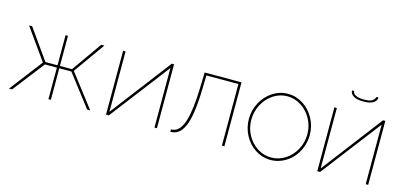

<svg xmlns="http://www.w3.org/2000/svg" viewBox="-62 -1088 3167 1505"><g transform="rotate(15 1521.5 -336.0)"><path d="M44.9 0 249 -266.1 68.8 -519H94.2L267.1 -274.9H365.2V-519H384.8V-274.9H482.9L654.8 -519H680.2L500 -266.1L704.1 0H679.2L482.9 -255.9H384.8V0H365.2V-255.9H268.1L69.8 0Z M832.5 0V-518.1H852.5V-27.8L1227.5 -519H1245.6V0H1225.6V-482.9L855.5 0Z M1354 0V-20Q1377.4 -20 1396 -30Q1414.6 -40 1431.4 -65.4Q1448.2 -90.8 1460 -131.8Q1471.7 -172.9 1479.7 -237.5Q1487.8 -302.2 1490.2 -388.2L1494.1 -519H1793V0H1772.9V-500H1513.2L1510.3 -388.2Q1507.3 -276.9 1495.8 -200.4Q1484.4 -124 1463.9 -80.6Q1443.4 -37.1 1416.7 -18.6Q1390.1 0 1354 0Z M1922.9 -257.8Q1922.9 -329.6 1956.5 -391.6Q1990.2 -453.6 2047.1 -490.2Q2104 -526.9 2169.9 -526.9Q2235.8 -526.9 2292.7 -490.2Q2349.6 -453.6 2383.3 -391.6Q2417 -329.6 2417 -257.8Q2417 -204.6 2397.5 -155Q2377.9 -105.5 2344.7 -69.3Q2311.5 -33.2 2265.9 -11.7Q2220.2 9.8 2169.9 9.8Q2102.5 9.8 2045.7 -26.6Q1988.8 -63 1955.8 -124.8Q1922.9 -186.5 1922.9 -257.8ZM2397 -258.8Q2397 -324.7 2366.2 -381.8Q2335.4 -439 2283 -472.9Q2230.5 -506.8 2169.9 -506.8Q2109.4 -506.8 2056.9 -472.7Q2004.4 -438.5 1973.6 -380.6Q1942.9 -322.8 1942.9 -255.9Q1942.9 -189.9 1973.4 -133.3Q2003.9 -76.7 2055.9 -43.2Q2107.9 -9.8 2168.9 -9.8Q2230 -9.8 2282.5 -43.7Q2335 -77.6 2366 -135Q2397 -192.4 2397 -258.8Z M2753.9 -621.1Q2698.7 -621.1 2672.4 -638.4Q2646 -655.8 2646 -682.1H2663.1Q2663.1 -663.6 2685.1 -650.4Q2707 -637.2 2753.9 -637.2Q2799.8 -637.2 2818.8 -648.7Q2837.9 -660.2 2844.7 -682.1H2860.8Q2860.8 -655.8 2834.5 -638.4Q2808.1 -621.1 2753.9 -621.1ZM2546.9 0V-518.1H2566.9V-27.8L2941.9 -519H2960V0H2939.9V-482.9L2569.8 0Z"/></g></svg>

Font: Rawline Thin
Style: Regular
Weight: 250
Designer: Matt McInerney, Pablo Impallari, Rodrigo Fuenzalida
Foundry: Matt McInerney, Pablo Impallari, Rodrigo Fuenzalida
Version: Version 4.020;PS 004.020;hotconv 1.0.88;makeotf.lib2.5.64775